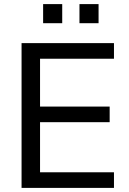

<svg xmlns="http://www.w3.org/2000/svg" viewBox="-20 -915 626 935"><path d="M85 0V-705H535V-629H175V-396H514V-320H175V-76H535V0ZM367 -802V-895H460V-802ZM190 -802V-895H283V-802Z"/></svg>

Font: Nunito Sans 12pt Medium
Style: Regular
Weight: 500
Designer: Vernon Adams
Foundry: Vernon Adams
Version: Version 3.101;gftools[0.9.27]